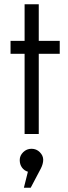

<svg xmlns="http://www.w3.org/2000/svg" viewBox="-20 -633 322 907"><path d="M172.9 163.1 125 253.9H92.8L111.8 178.2Q94.7 173.3 84 158.7Q73.2 144 73.2 123Q73.2 102.1 89.6 85.9Q106 69.8 128.9 69.8Q151.9 69.8 168 85.9Q184.1 102.1 184.1 121.6Q184.1 141.1 172.9 163.1ZM262.2 -378.9H163.1V0H96.2V-378.9H29.8V-439.9H96.2V-612.8H163.1V-439.9H262.2Z"/></svg>

Font: Arcon-Regular
Style: Regular
Weight: 400
Designer: M. Zarth
Foundry: martin zarth - visuelle & digitale kommunikation
Version: Version 1.131;PS 001.131;hotconv 1.0.70;makeotf.lib2.5.58329